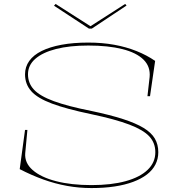

<svg xmlns="http://www.w3.org/2000/svg" viewBox="-20 -939 903 974"><path d="M444 15Q381 15 320 4Q259 -7 199.5 -28.5Q140 -50 80 -81L107 -280H119L108 -162Q104 -113 145.5 -76.5Q187 -40 264 -20Q341 0 444 0Q545 0 617.5 -20Q690 -40 729 -77.5Q768 -115 768 -167Q768 -214 737.5 -247Q707 -280 636 -307Q565 -334 442 -360Q317 -386 243.5 -413.5Q170 -441 138.5 -476.5Q107 -512 107 -562Q107 -600 128.5 -630Q150 -660 191.5 -680.5Q233 -701 292.5 -712Q352 -723 428 -723Q498 -723 559 -712Q620 -701 672.5 -680Q725 -659 767 -630L741 -451H728L739 -548Q744 -601 708 -636.5Q672 -672 600.5 -690Q529 -708 428 -708Q333 -708 264.5 -690.5Q196 -673 159 -640.5Q122 -608 122 -562Q122 -517 152 -484.5Q182 -452 252.5 -426Q323 -400 444 -376Q539 -356 604 -335Q669 -314 708.5 -290Q748 -266 765.5 -236Q783 -206 783 -167Q783 -133 768.5 -104.5Q754 -76 725.5 -54Q697 -32 655.5 -16.5Q614 -1 561 7Q508 15 444 15ZM615 -919 622 -911 446 -794H431L254 -910L262 -919L439 -806Z"/></svg>

Font: Kalnia SemiExpanded Thin
Style: Regular
Weight: 250
Width: 6
Designer: Frida Medrano
Foundry: Frida Medrano
Version: Version 1.105